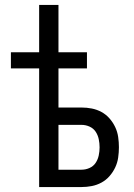

<svg xmlns="http://www.w3.org/2000/svg" viewBox="-20 -755 540 775"><path d="M138 0V-479H24V-544H138V-735H216V-544H331V-479H216V-321H309Q330 -321 350.5 -317Q371 -313 389.5 -303Q408 -293 422 -277Q436 -261 445 -242Q454 -223 457 -202Q460 -181 460 -161Q460 -140 457 -119Q454 -98 445 -79Q436 -60 422 -44Q408 -28 389.5 -18Q371 -8 350.5 -4Q330 0 309 0ZM309 -70Q326 -70 341.5 -77Q357 -84 366 -97.5Q375 -111 378.5 -127.5Q382 -144 382 -160Q382 -177 378.5 -193.5Q375 -210 366 -223.5Q357 -237 341.5 -244Q326 -251 309 -251H216V-70Z"/></svg>

Font: Iosevka Term
Style: Regular
Weight: 400
Monospace: yes
Designer: Belleve Invis
Foundry: Belleve Invis
Version: Version 30.0.1